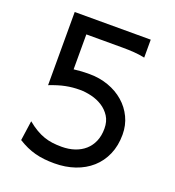

<svg xmlns="http://www.w3.org/2000/svg" viewBox="-132 -817 850 933"><g transform="rotate(20 293.0 -350.5)"><path d="M95.2 -712.9H488.3V-620.1Q460.4 -626 432.4 -627.9Q404.3 -629.9 373.5 -629.9H185.5V-449.2Q196.8 -450.7 218 -452.4Q239.3 -454.1 266.1 -454.1Q318.8 -454.1 364.5 -437.7Q410.2 -421.4 444.3 -391.8Q478.5 -362.3 498 -321.5Q517.6 -280.8 517.6 -231.9Q517.6 -174.8 497.8 -129.4Q478 -84 442.6 -52.5Q407.2 -21 358.6 -4.4Q310.1 12.2 252.9 12.2Q224.6 12.2 200 9.5Q175.3 6.8 152.6 0.7Q129.9 -5.4 108.2 -15.1Q86.4 -24.9 63.5 -39.1L78.1 -141.6Q102.5 -121.6 124.3 -108.9Q146 -96.2 167.2 -88.9Q188.5 -81.5 210.7 -78.6Q232.9 -75.7 258.8 -75.7Q295.4 -75.7 325.9 -85.9Q356.4 -96.2 378.4 -115.7Q400.4 -135.3 412.6 -163.8Q424.8 -192.4 424.8 -229.5Q424.8 -266.6 408.2 -292.5Q391.6 -318.4 366 -334.7Q340.3 -351.1 309.3 -358.6Q278.3 -366.2 249 -366.2Q229.5 -366.2 211.7 -364.5Q193.8 -362.8 175.5 -359.1Q157.2 -355.5 137.5 -349.4Q117.7 -343.3 95.2 -334.5Z"/></g></svg>

Font: Andika APac
Style: Regular
Weight: 400
Designer: Victor Gaultney, Annie Olsen, Julie Remington, Don Collingsworth, Eric Hays, Becca Hirsbrunner
Foundry: SIL International
Version: Version 5.000